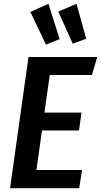

<svg xmlns="http://www.w3.org/2000/svg" viewBox="-20 -991 532 1011"><path d="M464 -596H242L214 -398H409L396 -304H201L172 -96H412L397 0H33L130 -691H492ZM294 -785 222 -756 140 -928 235 -971ZM434 -787 363 -761 287 -930 383 -971Z"/></svg>

Font: Fira Sans Condensed Medium
Style: Italic
Weight: 500
Width: 3
Italic angle: -8°
Designer: bBox Type GmbH & Carrois Corporate GbR & Edenspiekermann AG
Foundry: bBox Type GmbH & Carrois Corporate GbR & Edenspiekermann AG
Version: Version 4.301